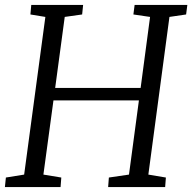

<svg xmlns="http://www.w3.org/2000/svg" viewBox="-21 -763 784 783"><path d="M-1 0 3 -39 77.5 -51 164 -694 103 -704 106.5 -743H318L314 -704L243 -694L204 -404.5H552.5L591 -694L523 -704L528 -743H743L738 -704L670 -694L584 -51L655.5 -39L652.5 0H420L423 -39L505 -51L545.5 -353.5H197L156 -51L229 -39L226 0Z"/></svg>

Font: Merriweather 24pt Light
Style: Italic
Weight: 300
Italic angle: -7.8°
Version: Version 2.101